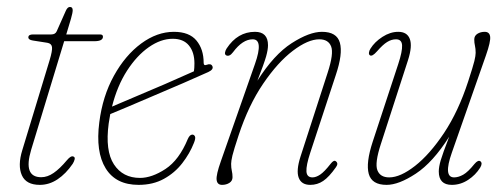

<svg xmlns="http://www.w3.org/2000/svg" viewBox="-20 -524 1450 552"><path d="M116 -401 74.5 -407.5Q61.5 -409.5 61.5 -416.5Q61.5 -425 75 -425H127.5Q139 -425 143 -434L169 -492.5Q174 -504 181 -504Q189 -504 189 -494.5Q189 -487.5 184 -470L170.5 -425H267.5Q276 -425 276 -418.5Q276 -405.5 251 -405.5H164.5L69.5 -93Q46 -14.5 98.5 -14.5Q116.5 -14.5 134.2 -26.8Q152 -39 172.5 -63.5Q184.5 -78 192 -73.5Q196 -71.5 194.5 -65.5Q193 -59.5 189 -53Q169.5 -24.5 145.5 -8.5Q121.5 7.5 94.5 7.5Q55 7.5 42.8 -20.2Q30.5 -48 44 -92L122.5 -350.5Q131 -378.5 129.5 -388.8Q128 -399 116 -401Z M537.5 -113Q525.5 -82.5 504 -54.8Q482.5 -27 451.2 -9.8Q420 7.5 378.5 7.5Q313 7.5 283.8 -40Q254.5 -87.5 265.5 -172.5Q275 -247.5 307.5 -306.2Q340 -365 385.8 -398.8Q431.5 -432.5 480 -432.5Q524 -432.5 544.8 -407.5Q565.5 -382.5 565.5 -343.5Q565.5 -334.5 573.5 -337.5Q586.5 -342.5 590.5 -334Q595 -324.5 579 -317Q548 -303 507 -285.2Q466 -267.5 424.2 -249.8Q382.5 -232 348.5 -217.5Q314.5 -203 297 -196Q294.5 -182.5 292.5 -169Q282 -90.5 307.5 -51.5Q333 -12.5 382.5 -12.5Q416.5 -12.5 455.8 -38.2Q495 -64 520 -124.5Q525.5 -137 533 -137Q538 -137 540.5 -131.8Q543 -126.5 537.5 -113ZM476.5 -412.5Q442.5 -412.5 408 -388.5Q373.5 -364.5 345.2 -320.8Q317 -277 302 -217.5Q326 -228 367.2 -245.2Q408.5 -262.5 454.2 -282.2Q500 -302 537.5 -319Q539 -328 539 -341.5Q539 -374 523.2 -393.2Q507.5 -412.5 476.5 -412.5Z M630 -365Q626 -367.5 627 -373.2Q628 -379 631.5 -384.5Q663 -432.5 713 -432.5Q750.5 -432.5 750.5 -394Q750.5 -381 745 -361.5Q739.5 -342 720 -292Q767.5 -367 818.5 -399.8Q869.5 -432.5 905.5 -432.5Q948.5 -432.5 957.2 -401Q966 -369.5 945.5 -308.5L872 -85Q860 -48.5 861 -31.2Q862 -14 878.5 -14Q888.5 -14 900.5 -22Q912.5 -30 930.5 -53Q940 -65.5 946 -60Q953.5 -54 946 -43.5Q926 -15 909.2 -3.8Q892.5 7.5 872 7.5Q846.5 7.5 838.8 -13Q831 -33.5 844 -74L922 -315Q940 -370 932 -390.5Q924 -411 898 -411Q865.5 -411 822 -378Q778.5 -345 736.5 -283.2Q694.5 -221.5 666 -135Q652 -92.5 648.2 -76.8Q644.5 -61 644.5 -53Q644.5 -41 646.5 -32.8Q648.5 -24.5 648.5 -14.5Q648.5 -4 639.5 1.8Q630.5 7.5 618.5 7.5Q604.5 7.5 602.8 -6.8Q601 -21 615 -60.5L713 -340Q738 -411 706.5 -411Q677.5 -411 650 -374Q639.5 -360 630 -365Z M1361.5 -60Q1368 -54.5 1360.5 -42Q1347.5 -21 1325.8 -6.8Q1304 7.5 1279 7.5Q1241.5 7.5 1241.5 -31Q1241.5 -44 1247 -63Q1252.5 -82 1271.5 -131Q1224.5 -57 1175.5 -24.8Q1126.5 7.5 1091.5 7.5Q1049 7.5 1040.2 -24Q1031.5 -55.5 1051.5 -116.5L1125 -340Q1137 -376.5 1136 -393.8Q1135 -411 1118.5 -411Q1105.5 -411 1093 -403.2Q1080.5 -395.5 1064 -376.5Q1050 -360.5 1043.5 -365Q1040 -367.5 1040.8 -373Q1041.5 -378.5 1045 -384Q1057 -403.5 1079.5 -418Q1102 -432.5 1125 -432.5Q1150.5 -432.5 1158.2 -412Q1166 -391.5 1153 -351L1075 -110Q1057 -55 1065 -34.5Q1073 -14 1099 -14Q1131 -14 1173.2 -47Q1215.5 -80 1256.8 -142Q1298 -204 1326 -290Q1340 -333 1343.8 -348.5Q1347.5 -364 1347.5 -372Q1347.5 -384 1345.5 -392.5Q1343.5 -401 1343.5 -410.5Q1343.5 -421 1352.5 -426.8Q1361.5 -432.5 1373.5 -432.5Q1387.5 -432.5 1389.2 -418.5Q1391 -404.5 1377 -364.5L1279 -85Q1254 -14 1285.5 -14Q1298 -14 1311.8 -21.8Q1325.5 -29.5 1344 -52.5Q1355 -65.5 1361.5 -60Z"/></svg>

Font: Fraunces144ptSuperSoftThinItalic
Style: Italic
Weight: 100
Italic angle: -16°
Version: Version 1.000;[0bf87f6ff]